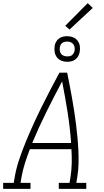

<svg xmlns="http://www.w3.org/2000/svg" viewBox="-35 -1195 655 1215"><path d="M-15 0V-38H52L58 -74Q68 -131 87 -187.5Q106 -244 129 -299.5Q152 -355 177 -410Q202 -465 229 -519.5Q256 -574 284 -627.5Q312 -681 341 -735H390Q398 -695 406 -654.5Q414 -614 421 -573.5Q428 -533 434.5 -492Q441 -451 446 -410Q451 -369 455 -327Q459 -285 461 -243.5Q463 -202 462 -159Q461 -116 454 -74L448 -38H511V0H337V-38H405L411 -74Q418 -118 419 -162.5Q420 -207 417 -251H154Q137 -207 123 -163Q109 -119 101 -74L95 -38H158V0ZM169 -290H415Q408 -389 392.5 -486.5Q377 -584 358 -680Q307 -584 258.5 -486.5Q210 -389 169 -290ZM390 -804Q371 -804 353.5 -811Q336 -818 325 -832.5Q314 -847 311 -866Q308 -885 311 -905Q313 -918 320 -930.5Q327 -943 338.5 -951.5Q350 -960 363.5 -963Q377 -966 390 -966Q410 -966 427.5 -959Q445 -952 456 -937.5Q467 -923 470 -904Q473 -885 469 -865Q467 -852 460 -839.5Q453 -827 441.5 -818.5Q430 -810 416.5 -807Q403 -804 390 -804ZM390 -838Q398 -838 406 -839.5Q414 -841 420.5 -846Q427 -851 431 -858.5Q435 -866 437 -874Q439 -885 437 -896Q435 -907 428.5 -915.5Q422 -924 412 -928Q402 -932 390 -932Q383 -932 375 -930.5Q367 -929 360 -924Q353 -919 349 -911.5Q345 -904 344 -896Q342 -885 343.5 -874Q345 -863 351.5 -854.5Q358 -846 368.5 -842Q379 -838 390 -838ZM405 -1008 378 -1032 520 -1175 552 -1145Z"/></svg>

Font: Iosevka Curly Slab XLtEx
Style: Italic
Weight: 200
Width: 7
Italic angle: -9°
Monospace: yes
Designer: Belleve Invis
Foundry: Belleve Invis
Version: Version 11.1.0; ttfautohint (v1.8.3)